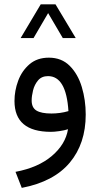

<svg xmlns="http://www.w3.org/2000/svg" viewBox="-20 -618 470 900"><path d="M170.9 -597.7H240.2L335 -439.5H274.4L205.6 -556.6L137.2 -439.5H76.7ZM298.8 -12.2Q282.2 -6.8 258.5 -3.4Q234.9 0 218.8 0Q47.9 0 47.9 -144.5Q47.9 -192.9 65.2 -239.5Q82.5 -286.1 118.4 -316.9Q154.3 -347.7 209 -347.7Q268.6 -347.7 306.9 -309.3Q345.2 -271 363.5 -210Q381.8 -148.9 381.8 -81.1Q381.8 55.2 306.9 144.5Q231.9 233.9 82 262.7L52.7 187.5Q159.2 167.5 223.1 113Q287.1 58.6 298.8 -12.2ZM300.8 -97.2Q290.5 -261.2 205.1 -261.2Q175.3 -261.2 158.4 -241.2Q141.6 -221.2 135 -194.6Q128.4 -168 128.4 -147Q128.4 -113.3 151.1 -99.6Q173.8 -85.9 221.2 -85.9Q240.2 -85.9 260.7 -88.6Q281.2 -91.3 300.8 -97.2Z"/></svg>

Font: Vazir FD-WOL
Style: Regular-FD-WOL
Weight: 400
Designer: Saber Rastikerdar
Foundry: Saber Rastikerdar
Version: Version 30.1.0